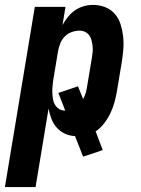

<svg xmlns="http://www.w3.org/2000/svg" viewBox="-54 -548 574 783"><path d="M-34 215 88 -520H213L201 -446Q211 -464 223.5 -479.5Q236 -495 252 -506Q268 -517 287 -522.5Q306 -528 325 -528Q351 -528 374.5 -519Q398 -510 414 -491.5Q430 -473 437.5 -449.5Q445 -426 448 -400.5Q451 -375 449 -349Q447 -323 443 -297L423 -177Q419 -154 413 -131.5Q407 -109 396.5 -87Q386 -65 371 -45.5Q356 -26 336 -12L365 64L285 91L252 7Q230 6 210.5 -3Q191 -12 177 -28Q163 -44 155.5 -64Q148 -84 144 -105L91 215ZM212 -97 184 -169 264 -196 285 -144Q292 -156 295.5 -168.5Q299 -181 301 -194L321 -314Q323 -326 324 -338Q325 -350 323.5 -361.5Q322 -373 319 -384.5Q316 -396 309.5 -404.5Q303 -413 293 -418Q283 -423 270 -423Q255 -423 239 -417.5Q223 -412 211 -400Q199 -388 192.5 -372.5Q186 -357 183 -341L163 -221Q161 -208 160 -195Q159 -182 159.5 -169Q160 -156 162 -143.5Q164 -131 170.5 -120.5Q177 -110 187.5 -103.5Q198 -97 212 -97Z"/></svg>

Font: Iosevka Term Curly XBd Obl
Style: Regular
Weight: 800
Italic angle: -9°
Designer: Belleve Invis
Foundry: Belleve Invis
Version: Version 32.3.0